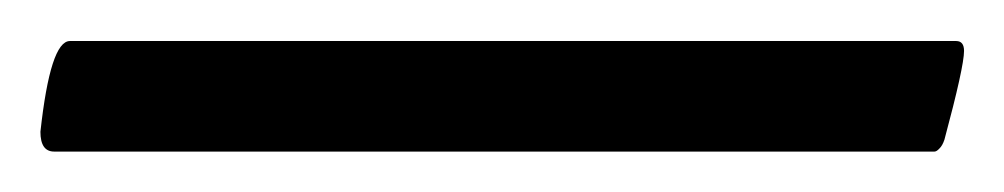

<svg xmlns="http://www.w3.org/2000/svg" viewBox="-20 -33 497 95"><path d="M0 32.2Q4.9 -12.7 14.6 -12.7H453.1Q457 -12.7 457 -7.8Q457 0 447.3 36.1Q446.3 39.1 444.8 40.5Q443.4 42 442.4 42H441.4H6.8Q0 42 0 32.2Z"/></svg>

Font: Crimson Text
Style: Regular
Weight: 400
Version: Version 0.13